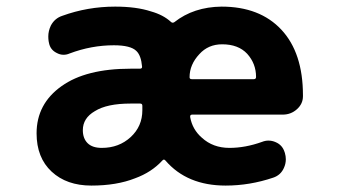

<svg xmlns="http://www.w3.org/2000/svg" viewBox="-20 -580 1040 592"><path d="M675.8 -7.8Q556.6 -7.8 490.2 -85Q485.4 -90.8 480.5 -85Q447.3 -48.8 396.5 -30.3Q339.8 -7.8 261.7 -7.8Q185.5 -7.8 139.2 -50.8Q92.8 -93.8 92.8 -168.9Q92.8 -259.8 169.9 -314.5Q245.1 -368.2 382.8 -368.2H411.1Q418.9 -368.2 418 -375Q415 -409.2 400.4 -422.9Q382.8 -440.4 331.1 -440.4Q261.7 -440.4 194.3 -415Q185.5 -411.1 175.8 -411.1Q165 -411.1 154.3 -417Q134.8 -426.8 130.9 -448.2L129.9 -453.1Q128.9 -460 128.9 -467.8Q128.9 -484.4 136.7 -501Q148.4 -523.4 171.9 -531.2Q250 -559.6 335 -559.6Q400.4 -559.6 445.3 -544.9Q483.4 -534.2 506.8 -512.7Q511.7 -507.8 517.6 -511.7Q577.1 -558.6 663.1 -559.6Q781.2 -559.6 847.7 -488.3Q914.1 -417 914.1 -286.1Q914.1 -285.2 914.1 -283.2Q914.1 -259.8 895.5 -243.2Q877 -226.6 851.6 -226.6H572.3Q565.4 -226.6 566.4 -218.8Q573.2 -180.7 602.5 -155.3Q636.7 -124 687.5 -124Q736.3 -124 788.1 -142.6Q797.9 -146.5 807.6 -146.5Q819.3 -146.5 830.1 -141.6Q850.6 -132.8 857.4 -111.3L858.4 -108.4Q861.3 -98.6 861.3 -88.9Q861.3 -75.2 855.5 -62.5Q845.7 -40 822.3 -32.2Q750 -7.8 675.8 -7.8ZM382.8 -260.7Q309.6 -260.7 272.5 -237.3Q235.4 -215.8 235.4 -178.7Q235.4 -153.3 250 -138.7Q264.6 -124 293.9 -124Q346.7 -124 382.8 -157.2Q418.9 -190.4 418.9 -240.2V-253.9Q418.9 -260.7 412.1 -260.7ZM762.7 -335.9Q769.5 -335.9 769.5 -342.8Q769.5 -383.8 742.2 -414.1Q714.8 -443.4 665 -443.4Q622.1 -443.4 594.7 -413.1Q564.5 -380.9 564.5 -341.8Q564.5 -335.9 571.3 -335.9Z"/></svg>

Font: Rounded Mgen+ 1m bold
Style: Bold
Weight: 700
Designer: [Source Han Sans]
Ryoko NISHIZUKA  (kana & ideographs); Paul D. Hunt (Latin, Greek & Cyrillic); Wenlong ZHANG  (bopomofo
Version: Version 1.059.20150602